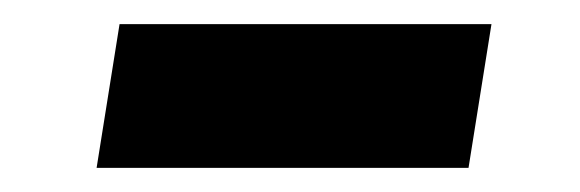

<svg xmlns="http://www.w3.org/2000/svg" viewBox="-20 -348 480 159"><path d="M60 -209 79 -328H387L368 -209Z"/></svg>

Font: Nunito Sans 11pt ExtraBold
Style: Italic
Weight: 800
Italic angle: -9°
Version: Version 3.101;gftools[0.9.27]